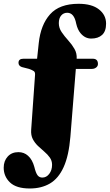

<svg xmlns="http://www.w3.org/2000/svg" viewBox="-72 -774 594 1038"><path d="M308.5 -34.5Q300 68 272 129.5Q244 191 198 218Q152 245 89 245Q16.5 245 -17.8 212.5Q-52 180 -52 132.5Q-52 96 -30.2 72.2Q-8.5 48.5 27.5 48.5Q58 48.5 79.5 68Q91.5 78.5 100 94Q108.5 109.5 113.5 128Q121.5 161 131 173.5Q140.5 186 157 186Q179 186 194.2 166Q209.5 146 209.5 117Q209.5 95 197.5 78Q185.5 61 168 46.2Q150.5 31.5 133.2 15Q116 -1.5 105.2 -22.2Q94.5 -43 96.5 -72L117.5 -369.5Q118.5 -384 110.8 -389.5Q103 -395 85 -401.5L46 -411.5Q28 -418 28 -434.5Q28 -456.5 55 -456.5H128.5L137.5 -541Q148 -640 198.8 -696.8Q249.5 -753.5 353 -753.5Q424.5 -753.5 463 -723.2Q501.5 -693 501.5 -646Q501.5 -605 480 -585.2Q458.5 -565.5 421 -565.5Q387.5 -565.5 363.5 -594.5Q347.5 -613.5 340 -646Q329 -705 291.5 -705Q271.5 -705 258.8 -690.2Q246 -675.5 246 -648.5Q246 -623 261.2 -600.5Q276.5 -578 296.5 -556Q316.5 -534 330.5 -509.8Q344.5 -485.5 342.5 -456.5H429.5Q457.5 -456.5 457.5 -428Q457.5 -416.5 447.8 -409Q438 -401.5 425 -401.5H338Z"/></svg>

Font: Fraunces 144pt S050 Black
Style: Regular
Weight: 900
Version: Version 1.000; ttfautohint (v1.8.3)